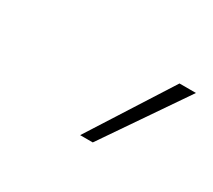

<svg xmlns="http://www.w3.org/2000/svg" viewBox="-49 -748 336 303"><g transform="rotate(30 119.5 -596.5)"><path d="M114 -522 209 -671H239L137 -522Z"/></g></svg>

Font: Kanit Thin
Style: Italic
Weight: 250
Italic angle: -12°
Designer: Katatrad Team
Foundry: CadsonDemak
Version: Version 2.000; ttfautohint (v1.8.3)